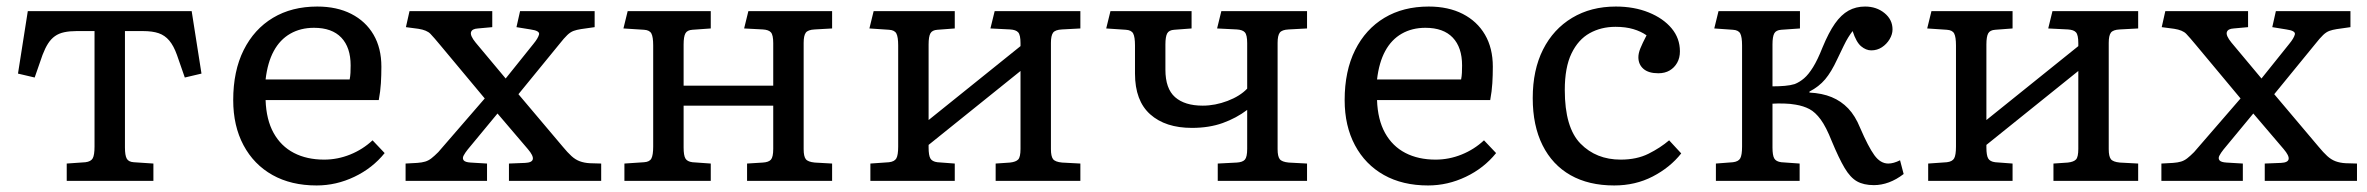

<svg xmlns="http://www.w3.org/2000/svg" viewBox="-20 -553 7237 587"><path d="M184 0V-53L241 -57Q258 -59 263.5 -69Q269 -79 269 -105V-458H214Q193 -458 176.5 -454.5Q160 -451 148 -442.5Q136 -434 127 -420Q118 -406 110 -385L86 -316L35 -328L65 -519H566L596 -328L545 -316L521 -385Q511 -413 497.5 -429Q484 -445 465 -451.5Q446 -458 417 -458H362V-102Q362 -78 367.5 -68Q373 -58 389 -57L449 -53V0Z M948 14Q870 14 813 -18Q756 -50 724.5 -109Q693 -168 693 -247Q693 -336 725 -400Q757 -464 814.5 -498.5Q872 -533 950 -533Q1010 -533 1054 -510.5Q1098 -488 1122 -447Q1146 -406 1146 -349Q1146 -323 1144.5 -298.5Q1143 -274 1138 -247H792Q794 -187 816.5 -146.5Q839 -106 878.5 -85.5Q918 -65 971 -65Q1012 -65 1050.5 -80.5Q1089 -96 1119 -124L1156 -85Q1119 -39 1063.5 -12.5Q1008 14 948 14ZM792 -310H1049Q1051 -320 1051.5 -330.5Q1052 -341 1052 -353Q1052 -408 1023.5 -438Q995 -468 940 -468Q899 -468 867.5 -450Q836 -432 817 -397Q798 -362 792 -310Z M1220 0V-53L1256 -55Q1270 -56 1280 -59Q1290 -62 1299 -69Q1308 -76 1320 -88L1462 -252L1326 -415Q1307 -438 1296 -449.5Q1285 -461 1259 -465L1221 -470L1232 -519H1485V-470L1441 -466Q1423 -465 1420 -454.5Q1417 -444 1434 -423L1526 -313L1611 -419Q1625 -436 1628 -447.5Q1631 -459 1602 -463L1559 -470L1570 -519H1798V-470L1756 -464Q1743 -462 1733.5 -458.5Q1724 -455 1714.5 -446Q1705 -437 1690 -418L1565 -265L1701 -104Q1715 -87 1727 -76Q1739 -65 1752.5 -60Q1766 -55 1783 -54L1818 -53V0H1536V-53L1586 -55Q1607 -56 1609 -66.5Q1611 -77 1594 -97L1501 -206L1410 -96Q1402 -86 1397.5 -77.5Q1393 -69 1397.5 -63Q1402 -57 1419 -56L1469 -53V0Z M1889 0V-53L1949 -57Q1966 -58 1971.5 -68.5Q1977 -79 1977 -105V-414Q1977 -440 1971.5 -450.5Q1966 -461 1949 -462L1886 -466L1899 -519H2153V-466L2097 -462Q2081 -461 2075.5 -451Q2070 -441 2070 -417V-291H2344V-421Q2344 -446 2337 -454Q2330 -462 2312 -463L2255 -466L2268 -519H2524V-466L2471 -463Q2450 -462 2443.5 -453Q2437 -444 2437 -422V-97Q2437 -75 2443.5 -66.5Q2450 -58 2471 -56L2524 -53V0H2264V-53L2312 -56Q2330 -57 2337 -65Q2344 -73 2344 -98V-230H2070V-102Q2070 -78 2075.5 -68.5Q2081 -59 2097 -57L2153 -53V0Z M2641 0V-53L2698 -57Q2715 -59 2720.5 -69Q2726 -79 2726 -105V-414Q2726 -440 2720.5 -450.5Q2715 -461 2698 -462L2638 -466L2651 -519H2899V-466L2846 -462Q2830 -461 2824.5 -451Q2819 -441 2819 -417V-186L3100 -412V-421Q3100 -446 3093 -454Q3086 -462 3068 -463L3008 -466L3021 -519H3283V-466L3227 -463Q3206 -462 3199.5 -453Q3193 -444 3193 -422V-97Q3193 -75 3199.5 -66.5Q3206 -58 3227 -56L3283 -53V0H3024V-53L3068 -56Q3086 -58 3093 -65.5Q3100 -73 3100 -98V-336L2819 -110V-102Q2819 -78 2824.5 -68.5Q2830 -59 2846 -57L2899 -53V0Z M3703 0V-53L3761 -56Q3779 -57 3786 -65Q3793 -73 3793 -98V-217Q3760 -192 3718.5 -177Q3677 -162 3624 -162Q3543 -162 3496.5 -203.5Q3450 -245 3450 -328V-414Q3450 -440 3444.5 -450.5Q3439 -461 3422 -462L3362 -466L3375 -519H3623V-466L3570 -462Q3554 -461 3548.5 -451Q3543 -441 3543 -417V-340Q3543 -282 3572.5 -256Q3602 -230 3657 -230Q3695 -230 3733 -244.5Q3771 -259 3793 -282V-421Q3793 -446 3786 -454Q3779 -462 3761 -463L3701 -466L3714 -519H3976V-466L3920 -463Q3899 -462 3892.5 -453Q3886 -444 3886 -422V-97Q3886 -75 3892.5 -66.5Q3899 -58 3920 -56L3976 -53V0Z M4346 14Q4268 14 4211 -18Q4154 -50 4122.5 -109Q4091 -168 4091 -247Q4091 -336 4123 -400Q4155 -464 4212.5 -498.5Q4270 -533 4348 -533Q4408 -533 4452 -510.5Q4496 -488 4520 -447Q4544 -406 4544 -349Q4544 -323 4542.5 -298.5Q4541 -274 4536 -247H4190Q4192 -187 4214.5 -146.5Q4237 -106 4276.5 -85.5Q4316 -65 4369 -65Q4410 -65 4448.5 -80.5Q4487 -96 4517 -124L4554 -85Q4517 -39 4461.5 -12.5Q4406 14 4346 14ZM4190 -310H4447Q4449 -320 4449.5 -330.5Q4450 -341 4450 -353Q4450 -408 4421.5 -438Q4393 -468 4338 -468Q4297 -468 4265.5 -450Q4234 -432 4215 -397Q4196 -362 4190 -310Z M4915 14Q4837 14 4781.5 -17.5Q4726 -49 4696 -109Q4666 -169 4666 -253Q4666 -339 4697.5 -401.5Q4729 -464 4786.5 -498.5Q4844 -533 4920 -533Q4976 -533 5020.5 -515Q5065 -497 5090.5 -466.5Q5116 -436 5116 -396Q5116 -376 5107.5 -361Q5099 -346 5084.5 -337.5Q5070 -329 5050 -329Q5020 -329 5004.5 -342.5Q4989 -356 4989 -378Q4989 -390 4995 -405Q5001 -420 5014 -445Q4997 -457 4973.5 -464Q4950 -471 4919 -471Q4875 -471 4840 -451.5Q4805 -432 4784.5 -389.5Q4764 -347 4764 -278Q4764 -163 4812 -114Q4860 -65 4935 -65Q4984 -65 5020 -83Q5056 -101 5083 -124L5120 -84Q5086 -41 5033 -13.5Q4980 14 4915 14Z M5709 13Q5678 13 5657.5 1.5Q5637 -10 5619.5 -39.5Q5602 -69 5580 -122Q5563 -165 5546.5 -187.5Q5530 -210 5512 -219.5Q5494 -229 5470 -233Q5454 -236 5434 -236.5Q5414 -237 5399 -236V-102Q5399 -78 5404.5 -68.5Q5410 -59 5426 -57L5482 -53V0H5226V-53L5278 -57Q5295 -59 5300.5 -69Q5306 -79 5306 -105V-414Q5306 -440 5300.5 -450.5Q5295 -461 5278 -462L5221 -466L5234 -519H5483V-466L5426 -462Q5410 -461 5404.5 -451Q5399 -441 5399 -417V-289Q5419 -289 5436.5 -290.5Q5454 -292 5467 -296Q5482 -302 5495.5 -313.5Q5509 -325 5523 -347.5Q5537 -370 5552 -408Q5571 -454 5590 -481Q5609 -508 5631.5 -520.5Q5654 -533 5682 -533Q5717 -533 5741.5 -513Q5766 -493 5766 -463Q5766 -448 5757 -433Q5748 -418 5733.5 -408.5Q5719 -399 5701 -399Q5685 -399 5670 -411.5Q5655 -424 5644 -458Q5637 -449 5630.5 -438.5Q5624 -428 5616.5 -412.5Q5609 -397 5597 -372Q5579 -333 5560 -310.5Q5541 -288 5512 -273V-270Q5551 -268 5580 -256Q5609 -244 5630.5 -221.5Q5652 -199 5667 -162Q5692 -104 5710.5 -78.5Q5729 -53 5753 -53Q5761 -53 5770 -55.5Q5779 -58 5789 -63L5800 -21Q5778 -4 5755 4.5Q5732 13 5709 13Z M5875 0V-53L5932 -57Q5949 -59 5954.5 -69Q5960 -79 5960 -105V-414Q5960 -440 5954.5 -450.5Q5949 -461 5932 -462L5872 -466L5885 -519H6133V-466L6080 -462Q6064 -461 6058.5 -451Q6053 -441 6053 -417V-186L6334 -412V-421Q6334 -446 6327 -454Q6320 -462 6302 -463L6242 -466L6255 -519H6517V-466L6461 -463Q6440 -462 6433.5 -453Q6427 -444 6427 -422V-97Q6427 -75 6433.5 -66.5Q6440 -58 6461 -56L6517 -53V0H6258V-53L6302 -56Q6320 -58 6327 -65.5Q6334 -73 6334 -98V-336L6053 -110V-102Q6053 -78 6058.5 -68.5Q6064 -59 6080 -57L6133 -53V0Z M6588 0V-53L6624 -55Q6638 -56 6648 -59Q6658 -62 6667 -69Q6676 -76 6688 -88L6830 -252L6694 -415Q6675 -438 6664 -449.5Q6653 -461 6627 -465L6589 -470L6600 -519H6853V-470L6809 -466Q6791 -465 6788 -454.5Q6785 -444 6802 -423L6894 -313L6979 -419Q6993 -436 6996 -447.5Q6999 -459 6970 -463L6927 -470L6938 -519H7166V-470L7124 -464Q7111 -462 7101.5 -458.5Q7092 -455 7082.5 -446Q7073 -437 7058 -418L6933 -265L7069 -104Q7083 -87 7095 -76Q7107 -65 7120.5 -60Q7134 -55 7151 -54L7186 -53V0H6904V-53L6954 -55Q6975 -56 6977 -66.5Q6979 -77 6962 -97L6869 -206L6778 -96Q6770 -86 6765.5 -77.5Q6761 -69 6765.5 -63Q6770 -57 6787 -56L6837 -53V0Z"/></svg>

Font: Literata Variable Black
Style: Regular
Weight: 900
Designer: Latin by Veronika Burian and Jose Scaglione. Greek by Irene Vlachou. Cyrillic by Vera Evstafieva.
Foundry: TypeTogether
Version: Version 3.021